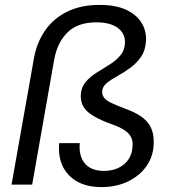

<svg xmlns="http://www.w3.org/2000/svg" viewBox="-20 -752 701 782"><path d="M393 10Q307 10 260.5 -38.5Q214 -87 221 -169H305Q300 -117 325.5 -86.5Q351 -56 403 -56Q454 -56 486.5 -84Q519 -112 520 -160Q521 -180 513 -195Q505 -210 486 -222.5Q467 -235 435 -246Q368 -270 338 -296Q308 -322 309 -363Q310 -395 328 -417Q346 -439 372.5 -455.5Q399 -472 425.5 -488.5Q452 -505 470 -526Q488 -547 489 -578Q490 -616 459.5 -638.5Q429 -661 372 -661Q297 -661 255.5 -620.5Q214 -580 201 -511L111 0H27L119 -519Q131 -581 164.5 -629Q198 -677 253.5 -704.5Q309 -732 385 -732Q450 -732 492 -713Q534 -694 555 -661.5Q576 -629 575 -589Q573 -548 555 -521.5Q537 -495 511 -476Q485 -457 458.5 -442.5Q432 -428 414.5 -413.5Q397 -399 396 -379Q396 -365 404 -354Q412 -343 434 -332.5Q456 -322 496 -307Q556 -285 582 -252.5Q608 -220 606 -168Q605 -116 577 -76Q549 -36 501.5 -13Q454 10 393 10Z"/></svg>

Font: DM Sans 17pt
Style: Italic
Weight: 400
Italic angle: -10°
Version: Version 4.004;gftools[0.9.30]